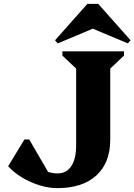

<svg xmlns="http://www.w3.org/2000/svg" viewBox="-20 -955 694 991"><path d="M276 16Q232 16 184.5 1.5Q137 -13 94.5 -38.5Q52 -64 22 -97L106 -235H131L228 -68Q250 -60 277 -60Q323 -60 348 -97.5Q373 -135 373 -204V-601L302 -668V-690H620V-668L549 -601V-234Q549 -115 477.5 -49.5Q406 16 276 16ZM278 -731 264 -747 431 -935H487L654 -747L640 -731L459 -807Z"/></svg>

Font: Platypi
Style: Bold
Weight: 700
Designer: David Sargent
Foundry: Bolt Cutter Type
Version: Version 1.200; ttfautohint (v1.8.4.7-5d5b)